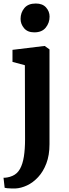

<svg xmlns="http://www.w3.org/2000/svg" viewBox="-29 -829 390 1092"><path d="M58 243Q47.5 243 34.8 242.8Q22 242.5 11.8 241.5Q1.5 240.5 -2.5 239L-9 182Q-2 182.5 12.2 180.2Q26.5 178 42.5 171Q69 159.5 84.5 132Q100 104.5 106.8 61.8Q113.5 19 113.5 -37L112.5 -458L42 -477V-545.5L223 -567.5H225.5L252.5 -548V-8.5Q252.5 53.5 234.8 100.2Q217 147 188 178.2Q159 209.5 124.8 225.5Q90.5 241.5 58 243ZM165.5 -645Q127.5 -645 107.8 -668.8Q88 -692.5 88 -721.5Q88 -757 109.5 -783Q131 -809 174 -809H175Q213 -809 233 -786.5Q253 -764 253 -734.5Q253 -699 231.2 -672Q209.5 -645 166.5 -645Z"/></svg>

Font: Merriweather 20pt
Style: Bold
Weight: 700
Version: Version 2.100